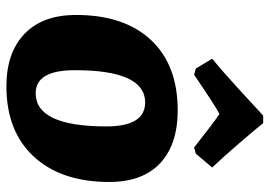

<svg xmlns="http://www.w3.org/2000/svg" viewBox="-138 -674 821 584"><g transform="rotate(90 272.0 -381.5)"><path d="M25 -203Q25 -349 101 -430.5Q177 -512 315 -512Q419 -512 476 -458.5Q533 -405 533 -304Q533 -158 456 -74.5Q379 9 242 9Q140 9 82.5 -46Q25 -101 25 -203ZM364 -295Q364 -413 291 -413Q193 -413 193 -199Q193 -80 263 -80Q364 -80 364 -295ZM331 -772H354Q368 -754 414 -700.5Q460 -647 489 -617L447 -567L428 -562Q348 -625 326 -639Q301 -626 207 -562L188 -567L158 -617Q195 -647 253.5 -700.5Q312 -754 331 -772Z"/></g></svg>

Font: Alegreya SC ExtraBold
Style: Italic
Weight: 800
Italic angle: -7°
Designer: Juan Pablo del Peral
Foundry: Huerta Tipografica
Version: Version 2.007; ttfautohint (v1.6)